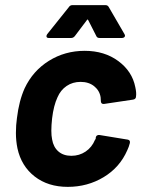

<svg xmlns="http://www.w3.org/2000/svg" viewBox="-20 -720 566 748"><path d="M48 -142Q42 -171 42 -202Q42 -233 46 -260Q54 -327 76 -376Q108 -444 170.5 -483Q233 -522 310 -522Q387 -522 441 -482Q495 -442 507 -381Q512 -359 510 -345Q510 -334 499 -332L385 -315H383Q374 -315 373 -325L372 -341Q368 -367 347 -384Q326 -401 294 -401Q263 -401 239.5 -385Q216 -369 204 -341Q189 -309 183 -259Q180 -232 180 -211Q180 -191 183 -177Q188 -147 207.5 -130Q227 -113 258 -113Q289 -113 313.5 -129.5Q338 -146 350 -175Q352 -177 352.5 -178.5Q353 -180 353 -181V-184Q354 -190 358.5 -192.5Q363 -195 368 -194L478 -176Q488 -174 486 -163Q482 -147 476 -135Q447 -68 384 -30Q321 8 244 8Q167 8 115 -32.5Q63 -73 48 -142ZM262 -700H391Q400 -700 404 -692L465 -587Q467 -583 467 -581Q467 -577 463.5 -574.5Q460 -572 455 -572H368Q358 -572 355 -580L324 -641Q321 -647 318 -641L272 -580Q266 -572 257 -572H170Q161 -572 161 -579Q161 -583 164 -587L248 -692Q253 -700 262 -700Z"/></svg>

Font: Barlow
Style: Bold Italic
Weight: 700
Italic angle: -7°
Designer: Jeremy Tribby
Foundry: Tribby Type
Version: Version 1.422